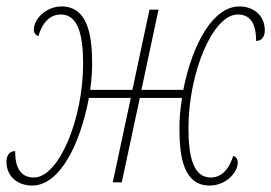

<svg xmlns="http://www.w3.org/2000/svg" viewBox="-42 -566 842 596"><path d="M58 10C142 10 206 -114 234 -262H364L308 0H336L392 -262H523C516 -218 515 -192 515 -167C515 -76 529 10 609 10C658 10 696 -29 696 -62C696 -72 691 -79 682 -82C667 -35 642 -15 612 -15C558 -15 543 -80 543 -168C543 -339 618 -521 696 -521C730 -521 753 -500 753 -439C771 -439 780 -453 780 -472C780 -518 745 -546 701 -546C619 -546 555 -429 527 -287H397L450 -536H422L369 -287H238C243 -325 244 -349 244 -369C244 -460 229 -546 149 -546C101 -546 63 -507 63 -474C63 -464 68 -457 77 -454C92 -502 117 -521 147 -521C201 -521 216 -456 216 -368C216 -197 141 -15 63 -15C29 -15 5 -36 5 -97C-13 -97 -22 -83 -22 -64C-22 -18 13 10 58 10Z"/></svg>

Font: Noto Serif SemiCondensed Thin
Style: Italic
Weight: 100
Width: 4
Italic angle: -12°
Designer: Monotype Design Team
Foundry: Monotype Imaging Inc.
Version: Version 2.013